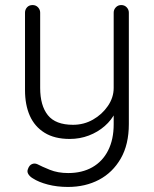

<svg xmlns="http://www.w3.org/2000/svg" viewBox="-20 -540 608 760"><path d="M460 -520Q473 -520 481.5 -511Q490 -502 490 -490V-49Q490 32 458 87.5Q426 143 372 171.5Q318 200 249 200Q206 200 169.5 190.5Q133 181 110 166Q98 159 92 149Q86 139 91 128Q96 114 106.5 109.5Q117 105 128 110Q145 119 177 132Q209 145 250 145Q305 145 345.5 122Q386 99 408 55.5Q430 12 430 -48V-120L437 -96Q422 -65 394.5 -41Q367 -17 331.5 -3.5Q296 10 256 10Q196 10 156.5 -14.5Q117 -39 98 -82Q79 -125 79 -183V-490Q79 -502 87 -511Q95 -520 109 -520Q122 -520 130.5 -511Q139 -502 139 -490V-192Q139 -122 169.5 -84Q200 -46 269 -46Q312 -46 348 -66.5Q384 -87 407 -120.5Q430 -154 430 -192V-490Q430 -502 438.5 -511Q447 -520 460 -520Z"/></svg>

Font: zvoove
Style: Regular
Weight: 400
Designer: Vernon Adams (Nunito) & Andrew Paglinawan (Quicksand)
Foundry: zvoove
Version: Version 3.006